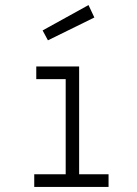

<svg xmlns="http://www.w3.org/2000/svg" viewBox="-20 -737 540 757"><path d="M123 -425V-475H292V-50H408V0H115V-50H239V-425ZM148 -617 329 -717 352 -668 169 -578Z"/></svg>

Font: TypoPRO Lekton
Style: Regular
Weight: 400
Monospace: yes
Designer: Paolo Mazzetti, Luciano Perondi, Raffaele Flato, Elena Papassissa, Emilio Macchia, Michela Povoleri, Tobias Seemiller, R
Version: Version 34.000